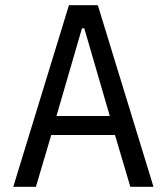

<svg xmlns="http://www.w3.org/2000/svg" viewBox="-20 -718 640 738"><path d="M481 0 422 -199H177L118 0H31L245 -698H356L570 0ZM304 -609H295L197 -272H402Z"/></svg>

Font: iA Writer Duo V
Style: Regular
Weight: 400
Designer: Mike Abbink, Paul van der Laan, Pieter van Rosmalen, Oliver Reichenstein
Foundry: Information Architects Inc.
Version: Version 2.000